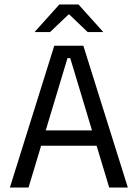

<svg xmlns="http://www.w3.org/2000/svg" viewBox="-20 -845 620 865"><path d="M24.5 0 224.5 -639H355.5L556 0H472L296.5 -583H284L108.5 0ZM144.5 -188.5V-257.5H435.5V-188.5ZM247.5 -825H333.5L444.5 -701.5V-700.5H375L292.5 -779.5H288.5L205.5 -700.5H136.5V-701.5Z"/></svg>

Font: Anek Tamil
Style: Regular
Weight: 400
Designer: Aadarsh Rajan (Tamil), Yesha Goshar (Latin)
Foundry: Ek Type
Version: Version 1.003